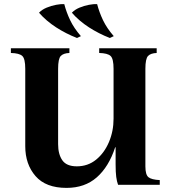

<svg xmlns="http://www.w3.org/2000/svg" viewBox="-20 -900 841 935"><path d="M304 15Q203 15 153 -42.5Q103 -100 103 -188V-565Q103 -614 88.5 -627.5Q74 -641 33 -642V-665H318V-642Q289 -641 276 -627.5Q263 -614 263 -565V-198Q263 -149 283.5 -119.5Q304 -90 354 -90Q408 -90 448 -122.5Q488 -155 510.5 -208Q533 -261 533 -322V-565Q533 -614 518.5 -627.5Q504 -641 463 -642V-665H743V-642Q714 -641 701 -627.5Q688 -614 688 -565V-90Q688 -49 703 -37Q718 -25 758 -23V0H555Q549 -16 546 -38.5Q543 -61 543 -100V-183H541Q510 -88 451.5 -36.5Q393 15 304 15ZM453 -880Q463 -841 481.5 -802Q500 -763 534 -724L515 -715Q461 -736 413 -767Q365 -798 330 -838Q344 -853 366.5 -862.5Q389 -872 413 -876.5Q437 -881 453 -880ZM293 -880Q303 -841 321.5 -802Q340 -763 374 -724L355 -715Q301 -736 253 -767Q205 -798 170 -838Q184 -853 206.5 -862.5Q229 -872 253 -876.5Q277 -881 293 -880Z"/></svg>

Font: Bona Nova
Style: Bold
Weight: 700
Designer: Mateusz Machalski
Foundry: Capitalics
Version: Version 4.001; ttfautohint (v1.8.3)